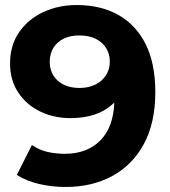

<svg xmlns="http://www.w3.org/2000/svg" viewBox="-20 -732 677 764"><path d="M285 -712Q382 -712 452 -672Q522 -632 560 -555.5Q598 -479 598 -365Q598 -244 553 -160Q508 -76 427.5 -32Q347 12 241 12Q186 12 135 0Q84 -12 47 -36L107 -155Q136 -135 169 -127.5Q202 -120 238 -120Q328 -120 381 -175Q431 -227 435 -324Q430 -319 425 -315Q394 -288 353 -275Q312 -262 261 -262Q194 -262 139.5 -288.5Q85 -315 52.5 -364Q20 -413 20 -479Q20 -551 55.5 -603Q91 -655 151.5 -683.5Q212 -712 285 -712ZM295 -591Q260 -591 234 -578.5Q208 -566 193 -542.5Q178 -519 178 -487Q178 -439 210.5 -410.5Q243 -382 297 -382Q332 -382 359.5 -395.5Q387 -409 402 -433Q417 -457 417 -487Q417 -517 402.5 -540.5Q388 -564 361 -577.5Q334 -591 295 -591Z"/></svg>

Font: Montserrat Z
Style: Bold
Weight: 700
Designer: Julieta Ulanovsky
Foundry: Julieta Ulanovsky
Version: Version 8.000